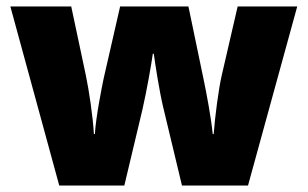

<svg xmlns="http://www.w3.org/2000/svg" viewBox="-20 -573 950 593"><path d="M484 -242 542 0H746L898 -553H714L665 -341C655 -298 644 -213 640 -159H637C632 -211 617 -289 609 -327L562 -553H351L300 -330C296 -311 276 -212 273 -159H270C267 -212 255 -294 245 -341L200 -553H12L163 0H364L420 -235C433 -292 448 -377 452 -407H455C459 -377 472 -292 484 -242Z"/></svg>

Font: Noto Sans Myanmar UI Black
Style: Regular
Weight: 900
Designer: Monotype Design Team
Foundry: Monotype Imaging Inc.
Version: Version 2.103